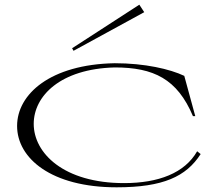

<svg xmlns="http://www.w3.org/2000/svg" viewBox="-20 -785 923 820"><path d="M478 15C677 15 775 -31 837 -127L822 -139C769 -46 657 -3 510 -3C252 -3 124 -131 124 -256C124 -375 238 -491 470 -497C636 -497 737 -448 804 -289H814L767 -461C706 -490 598 -515 470 -515C195 -510 53 -383 53 -247C53 -109 199 15 478 15ZM596 -733 575 -765 288 -579 294 -568Z"/></svg>

Font: Sprat Extended Light
Style: Regular
Weight: 300
Width: 9
Designer: Ethan Nakache
Foundry: Collletttivo
Version: Version 2.000;Glyphs 3.2 (3217)